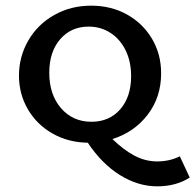

<svg xmlns="http://www.w3.org/2000/svg" viewBox="-20 -497 690 678"><path d="M650 130Q602 161 535 161Q468 161 404 121.5Q340 82 290 7Q221 6 165.5 -25.5Q110 -57 78.5 -111Q47 -165 47 -230Q47 -297 80 -354Q113 -411 171.5 -444Q230 -477 302 -477Q372 -477 428 -446Q484 -415 516.5 -360.5Q549 -306 549 -238Q549 -154 501.5 -92Q454 -30 377 -6Q416 32 454.5 52.5Q493 73 535 73Q579 73 615 55ZM303 -67Q366 -67 404.5 -111Q443 -155 443 -228Q443 -280 423.5 -319.5Q404 -359 370 -381Q336 -403 293 -403Q231 -403 192.5 -358.5Q154 -314 154 -240Q154 -163 195.5 -115Q237 -67 303 -67Z"/></svg>

Font: Ysabeau SC Semibold
Style: Regular
Weight: 600
Designer: Christian Thalmann (Catharsis Fonts)
Version: Version 0.003